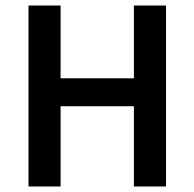

<svg xmlns="http://www.w3.org/2000/svg" viewBox="-20 -674 703 694"><path d="M83 0V-654H199V-391H464V-654H580V0H464V-290H199V0Z"/></svg>

Font: Source Sans Pro SemiBold
Style: Regular
Weight: 600
Designer: Paul D. Hunt
Foundry: Adobe Systems Incorporated
Version: Version 2.045;hotconv 1.0.109;makeotfexe 2.5.65596